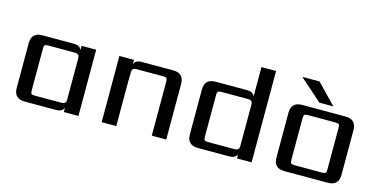

<svg xmlns="http://www.w3.org/2000/svg" viewBox="-69 -1017 2668 1358"><g transform="rotate(15 1265.0 -338.5)"><path d="M214 -59H408Q426 -59 434 -66.5Q442 -74 442 -93V-392Q442 -411 434 -418.5Q426 -426 408 -426H214Q194 -426 188.5 -420Q183 -414 183 -395V-90Q183 -70 188.5 -64.5Q194 -59 214 -59ZM442 -485H549V0H442V-31Q429 0 387 0H155Q76 0 76 -79V-406Q76 -485 155 -485H387Q429 -485 442 -454Z M882 -485H1113Q1192 -485 1192 -406V0H1086V-395Q1086 -414 1080 -420Q1074 -426 1055 -426H861Q843 -426 835 -418.5Q827 -411 827 -392V-360H826V0H719V-485H826V-452Q837 -485 882 -485Z M1482 -59H1676Q1694 -59 1702 -66.5Q1710 -74 1710 -93V-392Q1710 -411 1702 -418.5Q1694 -426 1676 -426H1482Q1462 -426 1456.5 -420Q1451 -414 1451 -395V-90Q1451 -70 1456.5 -64.5Q1462 -59 1482 -59ZM1710 -669H1817V0H1710V-31Q1697 0 1655 0H1423Q1344 0 1344 -79V-406Q1344 -485 1423 -485H1655Q1697 -485 1710 -454Z M2273 -532H2171L2007 -677H2133ZM2348 -90V-395Q2348 -414 2342 -420Q2336 -426 2317 -426H2115Q2096 -426 2090 -420Q2084 -414 2084 -395V-90Q2084 -70 2090 -64.5Q2096 -59 2115 -59H2317Q2336 -59 2342 -64.5Q2348 -70 2348 -90ZM2057 -485H2375Q2454 -485 2454 -406V-79Q2454 0 2375 0H2057Q1978 0 1978 -79V-406Q1978 -485 2057 -485Z"/></g></svg>

Font: Sarpanch Medium
Style: Regular
Weight: 500
Designer: Manushi Parikh (Devanagari and Latin), Jyotish Sonowal (Devanagari)
Foundry: Indian Type Foundry
Version: Version 2.004;PS 1.0;hotconv 1.0.78;makeotf.lib2.5.61930; tt